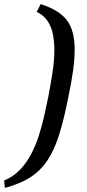

<svg xmlns="http://www.w3.org/2000/svg" viewBox="-86 -734 425 936"><path d="M-62 182 -66 146Q-22 128 10.5 94.5Q43 61 65.5 18Q88 -25 103.5 -73.5Q119 -122 130 -171Q141 -220 150 -265Q160 -318 169.5 -377.5Q179 -437 179 -492Q179 -533 171.5 -569Q164 -605 145 -633Q126 -661 93 -676L112 -714Q201 -686 239.5 -636Q278 -586 278 -493Q278 -449 270.5 -392Q263 -335 248 -265Q227 -157 203.5 -81Q180 -5 146.5 46Q113 97 63 129.5Q13 162 -62 182Z"/></svg>

Font: Manuale SemiBold
Style: Italic
Weight: 600
Italic angle: -11°
Designer: Eduardo Tunni / Pablo Cosgaya
Foundry: Eduardo Tunni / Pablo Cosgaya
Version: Version 1.002